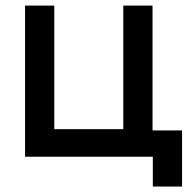

<svg xmlns="http://www.w3.org/2000/svg" viewBox="-20 -560 680 686"><path d="M526 106.5H630.5V-94H525V-540H420.5V-98.5H174V-540H69.5V0H526Z"/></svg>

Font: Eudonet SemiBold
Style: Regular
Weight: 600
Designer: Mikhail Sharanda
Foundry: Mikhail Sharanda
Version: Version 4.503;Glyphs 3.1.2 (3151)